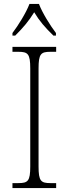

<svg xmlns="http://www.w3.org/2000/svg" viewBox="-20 -951 348 971"><path d="M43 -784V-771H57C99 -813 125 -844 153 -889C180 -844 207 -813 250 -771H263V-784C234 -822 194 -886 177 -931H129C112 -886 72 -822 43 -784ZM43 0H264V-25H235C187 -25 175 -35 175 -109V-605C175 -679 187 -689 235 -689H264V-714H43V-689H73C121 -689 133 -679 133 -605V-109C133 -35 121 -25 73 -25H43Z"/></svg>

Font: Noto Serif Ethiopic SemiCondensed ExtraLight
Style: Regular
Weight: 200
Width: 4
Designer: Monotype Design Team
Foundry: Monotype Imaging Inc.
Version: Version 2.102